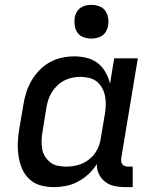

<svg xmlns="http://www.w3.org/2000/svg" viewBox="-20 -759 640 787"><path d="M200 8Q172 8 145.5 0.5Q119 -7 100 -25Q81 -43 70.5 -67.5Q60 -92 56 -119Q52 -146 53 -174.5Q54 -203 59 -231L76 -331Q80 -356 88 -381Q96 -406 109.5 -429Q123 -452 142 -471.5Q161 -491 184.5 -504Q208 -517 234 -522.5Q260 -528 285 -528Q311 -528 336.5 -521.5Q362 -515 381 -500Q400 -485 412.5 -463Q425 -441 431 -416L448 -520H545L477 -111Q476 -104 477 -97Q478 -90 482 -85Q486 -80 492.5 -78Q499 -76 506 -76H524V8H492Q470 8 449 3.5Q428 -1 411.5 -13.5Q395 -26 385.5 -45.5Q376 -65 377 -87Q363 -64 343 -45.5Q323 -27 299.5 -14.5Q276 -2 250.5 3Q225 8 200 8ZM251 -76Q275 -76 299.5 -82.5Q324 -89 345 -105.5Q366 -122 378 -145Q390 -168 393 -192L410 -292Q413 -311 413.5 -329.5Q414 -348 410.5 -365.5Q407 -383 398.5 -398.5Q390 -414 377 -424.5Q364 -435 346 -439.5Q328 -444 309 -444Q293 -444 276 -440.5Q259 -437 243.5 -429Q228 -421 215 -408.5Q202 -396 192.5 -381Q183 -366 178 -350Q173 -334 170 -317L154 -217Q151 -200 150.5 -182Q150 -164 153 -147.5Q156 -131 165 -117Q174 -103 187 -93Q200 -83 217 -79.5Q234 -76 251 -76ZM354 -601Q338 -601 322.5 -606.5Q307 -612 298 -624.5Q289 -637 286.5 -653.5Q284 -670 286 -687Q288 -698 294 -709Q300 -720 310 -727Q320 -734 331.5 -736.5Q343 -739 355 -739Q371 -739 386.5 -733.5Q402 -728 411 -715.5Q420 -703 423 -686.5Q426 -670 423 -653Q421 -642 415 -631Q409 -620 399 -613Q389 -606 377.5 -603.5Q366 -601 354 -601Z"/></svg>

Font: Iosevka Custom Medium
Style: Italic
Weight: 500
Italic angle: -9°
Designer: Belleve Invis
Foundry: Belleve Invis
Version: Version 27.0.1